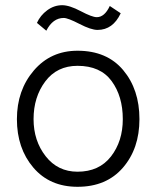

<svg xmlns="http://www.w3.org/2000/svg" viewBox="-20 -709 601 738"><path d="M516 -251Q516 -138 452.5 -64.5Q389 9 278 9Q171 9 108 -65Q45 -139 45 -251Q45 -362 110 -438Q175 -514 278 -514Q391 -514 453.5 -439.5Q516 -365 516 -251ZM109 -251Q109 -168 155.5 -108.5Q202 -49 278 -49Q361 -49 406.5 -107.5Q452 -166 452 -251Q452 -339 409 -397.5Q366 -456 278 -456Q199 -456 154 -396Q109 -336 109 -251ZM225 -640Q183 -640 158 -591L122 -621Q135 -650 161.5 -669.5Q188 -689 219 -689Q247 -689 290.5 -666Q334 -643 352 -643Q382 -643 402 -686L444 -658Q414 -594 355 -594Q330 -594 285.5 -617Q241 -640 225 -640Z"/></svg>

Font: Hind Guntur Light
Style: Regular
Weight: 300
Designer: Manushi Parikh, Hitesh Malaviya
Foundry: Indian Type Foundry
Version: Version 1.002;PS 1.0;hotconv 1.0.86;makeotf.lib2.5.63406; tt